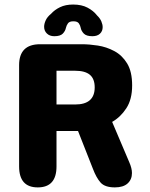

<svg xmlns="http://www.w3.org/2000/svg" viewBox="-20 -813 659 842"><path d="M227.8 -502.7V-354.8H309.8Q352.5 -354.8 373.9 -373.6Q395.3 -392.4 395.3 -429.8Q395.3 -467.1 374.3 -484.9Q353.2 -502.7 309.8 -502.7ZM63.8 -83.2V-527.2Q63.8 -619 155.7 -619H339.8Q371.3 -619 409 -613.2Q446.7 -607.4 481.1 -589.1Q515.6 -570.8 537.5 -534.9Q559.5 -498.9 559.5 -438.5Q559.5 -377.2 534 -338.2Q508.5 -299.2 471.8 -278.4L547.3 -100.7Q552.7 -88.3 555.7 -76.5Q558.7 -64.8 558.7 -54.2Q558.7 -25.8 539.6 -8.5Q520.5 8.8 483.8 8.8Q439.8 8.8 420.9 -12.6Q402.1 -33.9 387.4 -72.9L322.2 -238.5H227.8V-83.2Q227.8 8.8 145.6 8.8Q63.8 8.8 63.8 -83.2ZM385.1 -654.2Q358.7 -654.2 347.5 -665.8Q336.4 -677.4 333.9 -691.2Q332 -701.6 325.7 -710.6Q319.3 -719.6 301.8 -719.6Q284.4 -719.6 278 -710.6Q271.6 -701.6 269.2 -691.2Q266.3 -676.9 255.4 -665.6Q244.5 -654.2 218.1 -654.2Q197.8 -654.2 185.7 -666Q173.5 -677.7 173.5 -695.6Q173.5 -708.5 180.4 -723.7Q187.2 -738.9 204 -752.6Q219.3 -769.8 243.2 -781.4Q267.1 -793.1 300.8 -793.1Q338.2 -793.1 364.1 -779.3Q390 -765.6 405.4 -745.5Q418.8 -732.7 424.5 -719.1Q430.2 -705.6 430.2 -693.9Q430.2 -676.4 418.4 -665.3Q406.7 -654.2 385.1 -654.2Z"/></svg>

Font: Sono ExtraLight
Style: Regular
Weight: 200
Designer: Tyler Finck
Foundry: Tyler Finck
Version: Version 2.112